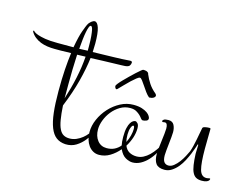

<svg xmlns="http://www.w3.org/2000/svg" viewBox="-207 -595 933 710"><g transform="rotate(15 259.0 -240.5)"><path d="M189.9 -106Q186.5 -96.2 179.2 -79.6Q171.9 -63 159.4 -47.1Q147 -31.2 129.2 -20Q111.3 -8.8 87.9 -9.8Q66.9 -11.2 52.7 -22Q38.6 -32.7 29.8 -54.9Q21 -77.1 17.1 -111.1Q13.2 -145 13.2 -192.9Q13.2 -238.8 15.6 -275.6Q18.1 -312.5 22 -340.8Q-0.5 -339.8 -17.3 -339.8Q-34.2 -339.8 -41 -339.8Q-55.2 -339.8 -69.1 -341.8Q-83 -343.8 -95.2 -348.6Q-107.4 -353.5 -117.7 -361.6Q-127.9 -369.6 -134.8 -381.8L-132.8 -386.2Q-132.3 -385.3 -128.2 -381.6Q-124 -377.9 -113.3 -374Q-102.5 -370.1 -84 -366.9Q-65.4 -363.8 -36.1 -363.8H24.9Q32.7 -407.7 40.8 -429.4Q48.8 -451.2 51.8 -457Q55.7 -465.3 63.2 -471.2Q70.8 -477.1 76.2 -477.1Q86.4 -477.1 92.8 -457.5Q99.1 -438 99.1 -397Q99.1 -389.6 98.6 -381.6Q98.1 -373.5 98.1 -365.2Q121.6 -365.7 142.8 -366.2Q164.1 -366.7 180.9 -367.2Q197.8 -367.7 209.2 -368.2Q220.7 -368.7 224.1 -369.1Q226.6 -369.1 232.4 -369.6Q238.3 -370.1 240.2 -370.1Q248 -370.1 248 -365.2Q248 -358.4 243.9 -352.8Q239.7 -347.2 227.1 -346.2Q224.6 -345.7 212.6 -345.5Q200.7 -345.2 182.6 -344.7Q164.6 -344.2 142.1 -343.5Q119.6 -342.8 96.2 -341.8Q91.3 -300.3 78.6 -251.2Q65.9 -202.1 43 -146Q44.9 -113.8 48.6 -92.3Q52.2 -70.8 58.6 -57.9Q64.9 -44.9 74.5 -39.6Q84 -34.2 97.2 -34.2Q111.3 -34.2 123.5 -39.6Q135.7 -44.9 145.8 -53Q155.8 -61 163.3 -70.6Q170.9 -80.1 176 -88.4Q181.2 -96.7 183.8 -102.1Q186.5 -107.4 187 -107.9ZM77.1 -341.8Q68.8 -341.8 61 -341.3Q53.2 -340.8 44.9 -340.8Q43.5 -313 42.7 -283.7Q42 -254.4 42 -228V-172.9Q56.2 -217.3 65.2 -259.3Q74.2 -301.3 77.1 -341.8ZM46.9 -363.8Q54.7 -363.8 62.7 -364.5Q70.8 -365.2 79.1 -365.2V-381.8Q79.1 -406.2 77.6 -420.9Q76.2 -435.5 74.5 -443.6Q72.8 -451.7 70.6 -454.3Q68.4 -457 66.9 -457Q63 -457 60.1 -449.7Q57.1 -442.4 54.7 -429.9Q52.2 -417.5 50.3 -400.4Q48.3 -383.3 46.9 -363.8Z M342.3 -168.9Q337.9 -168.9 334.2 -174.1Q330.6 -179.2 324.7 -185.1Q318.8 -190.9 309.8 -196Q300.8 -201.2 286.1 -201.2Q265.6 -201.2 248 -190.7Q230.5 -180.2 217.8 -164.3Q205.1 -148.4 198 -129.6Q190.9 -110.8 190.9 -94.2Q190.9 -68.4 204.1 -51.8Q217.3 -35.2 239.3 -35.2Q256.3 -35.2 269.3 -41.7Q282.2 -48.3 291 -59.1Q288.1 -72.3 288.1 -91.8Q288.1 -112.8 291.3 -126Q294.4 -139.2 299.1 -146.5Q303.7 -153.8 308.6 -156.5Q313.5 -159.2 316.9 -159.2Q320.8 -159.2 325.9 -153.8Q331.1 -148.4 331.1 -134.8Q331.1 -117.7 325 -98.9Q318.8 -80.1 308.1 -63Q314 -47.9 326.2 -41Q338.4 -34.2 354 -34.2Q367.7 -34.2 379.6 -40.3Q391.6 -46.4 402.1 -56.6Q412.6 -66.9 421.9 -80.3Q431.2 -93.8 439 -107.9L441.9 -106Q436 -87.4 426.3 -69.8Q416.5 -52.2 403.8 -38.6Q391.1 -24.9 376.2 -16.8Q361.3 -8.8 345.2 -8.8Q333 -8.8 318.6 -16.8Q304.2 -24.9 294.9 -45.9Q279.8 -27.8 260.3 -15.9Q240.7 -3.9 218.3 -3.9Q205.6 -3.9 195.3 -9.8Q185.1 -15.6 178 -25.4Q170.9 -35.2 167 -48.3Q163.1 -61.5 163.1 -76.2Q163.1 -101.1 174.1 -126Q185.1 -150.9 203.4 -170.9Q221.7 -190.9 245.4 -203.4Q269 -215.8 294.9 -215.8Q314 -215.8 326.9 -211.7Q339.8 -207.5 347.7 -201.9Q355.5 -196.3 358.9 -190.4Q362.3 -184.6 362.3 -181.2Q362.3 -174.3 355.2 -171.6Q348.1 -168.9 342.3 -168.9ZM301.3 -104Q301.3 -87.9 304.2 -76.2Q311.5 -89.8 314.9 -104.2Q318.4 -118.7 318.4 -128.9Q318.4 -141.1 314 -141.1Q309.6 -141.1 305.4 -130.4Q301.3 -119.6 301.3 -104ZM221.7 -256.8Q219.7 -254.9 218.8 -254.9Q215.8 -254.9 213.6 -258.5Q211.4 -262.2 211.4 -266.1Q211.4 -268.6 217.3 -275.9Q223.1 -283.2 232.2 -292.5Q241.2 -301.8 251.7 -312Q262.2 -322.3 271.5 -330.8Q280.8 -339.4 287.4 -344.7Q293.9 -350.1 295.4 -350.1Q296.4 -350.1 299.8 -350.1Q303.2 -350.1 306.9 -349.1Q310.5 -348.1 313.7 -345.7Q316.9 -343.3 317.4 -338.9Q324.2 -322.3 334.7 -306.4Q345.2 -290.5 361.8 -276.9Q363.3 -275.4 364.5 -273.4Q365.7 -271.5 365.7 -270Q365.7 -264.6 359.4 -260.7Q353 -256.8 342.8 -256.8Q335 -263.2 327.4 -273.7Q319.8 -284.2 313.2 -294.2Q306.6 -304.2 301 -311.5Q295.4 -318.8 291.5 -318.8Q287.6 -318.8 279.5 -312.5Q271.5 -306.2 261.5 -296.9Q251.5 -287.6 241 -276.6Q230.5 -265.6 221.7 -256.8Z M563 -100.1Q563 -103.5 563.2 -108.4Q563.5 -113.3 563.5 -118.2Q563.5 -123 563.7 -126.7Q564 -130.4 564 -131.8Q564 -135.3 562.7 -136.2Q561.5 -137.2 560.1 -130.9Q559.1 -128.9 556.2 -119.6Q553.2 -110.4 547.9 -97.4Q542.5 -84.5 534.9 -69.6Q527.3 -54.7 517.1 -42.2Q506.8 -29.8 494.1 -21.5Q481.4 -13.2 466.3 -13.2Q443.4 -13.2 433.8 -25.6Q424.3 -38.1 424.3 -63Q424.3 -70.3 425.8 -84.2Q427.2 -98.1 429.2 -113Q431.2 -127.9 432.6 -141.4Q434.1 -154.8 434.1 -162.1Q434.1 -183.1 423.3 -183.1Q420.9 -183.1 418.9 -182.6Q417 -182.1 416 -182.1Q412.1 -182.1 412.1 -186Q412.1 -187.5 416.3 -191.2Q420.4 -194.8 434.1 -194.8Q449.7 -194.8 455.8 -183.1Q461.9 -171.4 461.9 -155.8Q461.9 -148.9 460.7 -136.5Q459.5 -124 458 -110.4Q456.5 -96.7 455.3 -84.2Q454.1 -71.8 454.1 -65.9Q454.1 -47.4 460.2 -39.8Q466.3 -32.2 477.1 -32.2Q487.3 -32.2 497.3 -40.3Q507.3 -48.3 515.9 -59.8Q524.4 -71.3 530.8 -83.5Q537.1 -95.7 541 -104Q544.9 -114.7 547.9 -127.4Q550.8 -140.1 553.5 -153.1Q556.2 -166 558.1 -177.7Q560.1 -189.5 562 -198.2Q563 -202.6 571.3 -204.3Q579.6 -206.1 587.9 -206.1Q592.3 -206.1 592.3 -203.1Q592.3 -190.9 591.8 -169.9Q591.3 -148.9 591.3 -127Q591.3 -72.3 597.9 -48.1Q604.5 -23.9 624 -23.9Q628.4 -23.9 631.6 -24.9Q634.8 -25.9 637.2 -25.9Q639.2 -25.9 639.2 -23.9Q639.2 -25.4 639.2 -23.4Q639.2 -21.5 637 -18.3Q634.8 -15.1 628.7 -12.5Q622.6 -9.8 610.4 -9.8Q597.2 -9.8 588.6 -14.4Q580.1 -19 574.7 -29.8Q569.3 -40.5 566.7 -57.9Q564 -75.2 563 -100.1Z"/></g></svg>

Font: Stalemate
Style: Regular
Weight: 400
Designer: Astigmatic (AOETI)
Foundry: Astigmatic (AOETI)
Version: Version 001.000